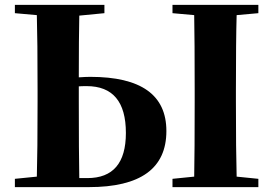

<svg xmlns="http://www.w3.org/2000/svg" viewBox="-20 -767 1121 787"><path d="M338 -37Q496 -37 496 -222Q496 -414 335 -414Q313 -414 303 -413V-351Q303 -139 305 -37ZM305 -703Q303 -612 303 -450Q333 -452 350 -452Q662 -452 662 -230Q662 0 344 0H41V-34L131 -43Q134 -146 134 -351V-395Q134 -603 131 -705L41 -713V-747H408V-713ZM950 -705Q947 -603 947 -395V-352Q947 -146 950 -43L1039 -34V0H687V-34L776 -43Q778 -144 778 -351V-395Q778 -602 776 -705L687 -713V-747H1039V-713Z"/></svg>

Font: Source Han Serif CN Heavy
Style: Regular
Weight: 900
Designer: Ryoko NISHIZUKA  (kana & ideographs); Frank Grießhammer (Latin, Greek & Cyrillic); Wenlong ZHANG  (bopomofo); Sandoll Co
Foundry: Adobe Systems Incorporated
Version: Version 1.000;PS 1;hotconv 16.6.53;makeotf.lib2.5.65590